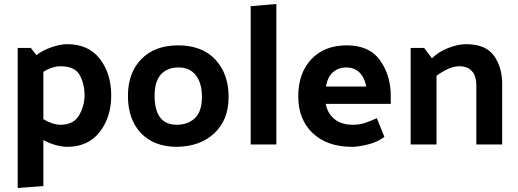

<svg xmlns="http://www.w3.org/2000/svg" viewBox="-20 -726 2602 965"><path d="M284 -99Q351 -99 378 -147.5Q405 -196 405 -246Q405 -303 381 -348Q357 -393 284 -393Q263 -393 240.5 -385.5Q218 -378 198 -365V-127Q218 -115 240.5 -107Q263 -99 284 -99ZM69 -485H135L163 -449Q196 -474 240 -489Q284 -504 318 -504Q425 -504 482 -430Q539 -356 539 -246Q539 -136 480.5 -62Q422 12 318 12Q292 12 259.5 3Q227 -6 198 -22V209L69 219Z M867 12Q752 11 687.5 -58Q623 -127 623 -244Q623 -360 690.5 -429Q758 -498 875 -498Q996 -498 1062.5 -426.5Q1129 -355 1129 -239Q1129 -123 1057 -56Q985 11 867 12ZM995 -239Q995 -308 964.5 -347.5Q934 -387 878 -387Q821 -387 789 -352Q757 -317 757 -245Q757 -173 784.5 -136Q812 -99 869 -99Q925 -99 960 -132.5Q995 -166 995 -239Z M1369 -706V0H1240V-695Z M1750 12Q1624 12 1551.5 -57Q1479 -126 1479 -242Q1479 -358 1544.5 -428Q1610 -498 1723 -498Q1837 -498 1890.5 -422.5Q1944 -347 1944 -244V-204H1617Q1626 -156 1661 -127.5Q1696 -99 1753 -99Q1786 -99 1812.5 -107.5Q1839 -116 1874 -132L1912 -38Q1878 -12 1829.5 0Q1781 12 1750 12ZM1821 -291Q1811 -340 1785 -363.5Q1759 -387 1720 -387Q1680 -387 1653 -362.5Q1626 -338 1618 -291Z M2151 -433Q2184 -466 2233.5 -485Q2283 -504 2322 -504Q2421 -504 2462.5 -446Q2504 -388 2504 -304V0H2374V-298Q2374 -344 2352 -368.5Q2330 -393 2288 -393Q2260 -393 2229.5 -378.5Q2199 -364 2174 -345V0H2044V-485H2112Z"/></svg>

Font: Palanquin
Style: Bold
Weight: 700
Designer: Pria Ravichandran
Version: Version 1.0.4